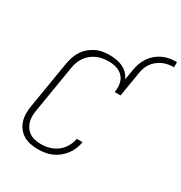

<svg xmlns="http://www.w3.org/2000/svg" viewBox="-210 -1069 1158 1227"><g transform="rotate(30 369.5 -455.5)"><path d="M247 8Q218 8 190.5 2.5Q163 -3 140 -16.5Q117 -30 100.5 -51.5Q84 -73 76 -99Q68 -125 68 -153.5Q68 -182 73 -211L130 -556Q134 -581 142.5 -606Q151 -631 165.5 -653.5Q180 -676 201 -694Q222 -712 246 -723.5Q270 -735 296 -739Q322 -743 347 -743Q372 -743 397 -738.5Q422 -734 443.5 -723.5Q465 -713 481.5 -696Q498 -679 507 -657L520 -735Q524 -760 533 -785Q542 -810 557 -832Q572 -854 593 -871.5Q614 -889 638.5 -900Q663 -911 688.5 -915Q714 -919 739 -919V-881Q719 -881 698.5 -877.5Q678 -874 658.5 -865.5Q639 -857 622 -843.5Q605 -830 592.5 -812.5Q580 -795 573 -775Q566 -755 563 -735L533 -554H490Q495 -584 490.5 -614Q486 -644 467 -665.5Q448 -687 419.5 -696Q391 -705 361 -705Q339 -705 317 -701.5Q295 -698 274.5 -689Q254 -680 235.5 -665.5Q217 -651 204 -632Q191 -613 183 -592Q175 -571 172 -549L115 -204Q111 -182 110.5 -159.5Q110 -137 116 -116.5Q122 -96 134 -79Q146 -62 163.5 -50.5Q181 -39 203 -34.5Q225 -30 247 -30Q267 -30 287.5 -33.5Q308 -37 328 -45Q348 -53 365.5 -66.5Q383 -80 396 -97Q409 -114 417.5 -133.5Q426 -153 430 -174H472Q468 -148 458 -123.5Q448 -99 432 -77.5Q416 -56 394 -38.5Q372 -21 347.5 -10.5Q323 0 297.5 4Q272 8 247 8Z"/></g></svg>

Font: Iosevka Slab XLtExObl
Style: Regular
Weight: 200
Width: 7
Italic angle: -9°
Monospace: yes
Designer: Belleve Invis
Foundry: Belleve Invis
Version: Version 11.1.1; ttfautohint (v1.8.3)